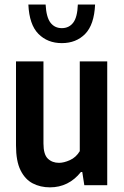

<svg xmlns="http://www.w3.org/2000/svg" viewBox="-20 -816 546 846"><path d="M200 9.5Q158 9.5 124.2 -8Q90.5 -25.5 70.5 -65.8Q50.5 -106 50.5 -175.5V-545.5H171.5V-184Q171.5 -135.5 190.8 -117Q210 -98.5 240 -98.5Q261.5 -98.5 288.2 -110.5Q315 -122.5 331.5 -150V-545.5H452.5V0H351.5L342.5 -58H336.5Q282.5 9.5 200 9.5ZM252.5 -626Q189.5 -626 149.2 -666.8Q109 -707.5 105 -796H181Q184 -740 202.5 -716Q221 -692 252.5 -692Q284 -692 302.5 -716Q321 -740 323 -796H399Q395 -707 355.2 -666.5Q315.5 -626 252.5 -626Z"/></svg>

Font: Encode Sans Cnd SmBold
Style: Regular
Weight: 600
Width: 3
Designer: Multiple Designers
Foundry: Impallari Type
Version: Version 3.002; ttfautohint (v1.8.3) -l 8 -r 50 -G 200 -x 14 